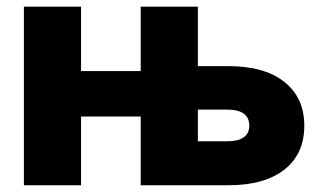

<svg xmlns="http://www.w3.org/2000/svg" viewBox="-20 -549 952 569"><path d="M512.7 0V-130.4H654.3Q686 -130.4 702.4 -142.1Q718.8 -153.8 718.8 -176.8Q718.8 -200.2 702.4 -212.2Q686 -224.1 654.3 -224.1H495.1V-353H657.2Q763.7 -353 822.8 -306.2Q881.8 -259.3 881.8 -176.3Q881.8 -92.8 822.8 -46.4Q763.7 0 657.2 0ZM50.8 0V-529.3H220.2V0ZM171.4 -203.6V-338.4H445.3V-203.6ZM397 0V-529.3H566.4V0Z"/></svg>

Font: Inter 24pt ExtraBold
Style: Regular
Weight: 800
Designer: Rasmus Andersson
Foundry: rsms
Version: Version 4.001;git-66647c0bb